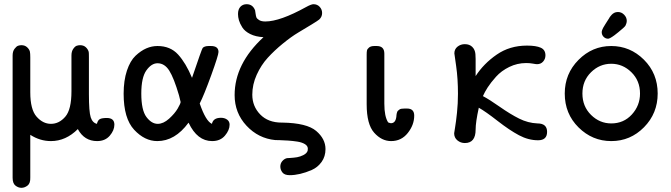

<svg xmlns="http://www.w3.org/2000/svg" viewBox="-20 -667 3189 913"><path d="M40 178.2V-402.8Q40 -422.9 49.1 -434.8Q58.1 -446.8 66.2 -449.5Q74.2 -452.1 82 -452.1Q98.1 -452.1 108.6 -442.6Q119.1 -433.1 122.1 -421.9Q124 -413.1 124 -394V-228Q124 -146 154.1 -112.1Q184.1 -78.1 222.2 -78.1Q261.2 -78.1 290.5 -112.1Q319.8 -146 319.8 -232.9V-402.8Q319.8 -422.9 328.4 -434.8Q336.9 -446.8 345 -449.5Q353 -452.1 360.8 -452.1Q377.9 -452.1 388.4 -442.1Q398.9 -432.1 401.9 -419.9Q402.8 -416 402.8 -395V-219.2Q402.8 -135.3 411.4 -109.1Q419.9 -83 440.9 -78.1Q444.8 -95.2 454.8 -100.6Q464.8 -106 487.8 -106Q523.9 -106 523.9 -74.2Q523.9 -47.4 502 -21.7Q480 3.9 441.9 3.9Q380.9 3.9 350.1 -53.2Q293 3.9 222.2 3.9Q170.4 3.9 124 -25.9V176.8Q125 204.6 111.1 215.3Q97.2 226.1 82 226.1Q66.9 226.1 53.5 215.6Q40 205.1 40 178.2Z M567.9 -221.2Q567.9 -284.2 583.5 -331.1Q599.1 -377.9 624.5 -401.9Q649.9 -425.8 675.8 -437Q701.7 -448.2 729 -448.2Q790 -448.2 826.9 -407.7Q863.8 -367.2 893.1 -296.9Q939.9 -435.1 943.8 -439Q951.7 -447.8 971.7 -448.2H982.9Q1019 -448.2 1019 -419.9Q1019 -404.8 984.4 -309.3Q949.7 -213.9 929.7 -174.8Q958.5 -90.8 987.8 -78.1Q993.7 -106.9 1030.8 -106.9Q1047.9 -106.9 1059.8 -98.4Q1071.8 -89.8 1071.8 -74.2Q1071.8 -48.3 1049.8 -22.2Q1027.8 3.9 988.8 3.9Q918 3.9 877 -83H876Q812 3.9 728 3.9Q668 3.9 617.9 -50Q567.9 -104 567.9 -221.2ZM651.9 -222.2Q651.9 -143.1 676.3 -110.6Q700.7 -78.1 730 -78.1Q756.8 -78.1 783.9 -102.5Q811 -127 825 -150.9Q838.9 -174.8 838.9 -182.1Q838.9 -184.1 831.1 -213.9Q807.1 -295.9 784.9 -331.1Q762.7 -366.2 729 -366.2Q700.2 -366.2 676 -332.3Q651.9 -298.3 651.9 -222.2Z M1095.7 -214.8Q1095.7 -363.8 1232.9 -490.2Q1195.8 -492.2 1169.9 -505.1Q1144 -518.1 1132.3 -536.6Q1120.6 -555.2 1116.2 -570.6Q1111.8 -585.9 1111.8 -600.1Q1111.8 -623 1123.3 -635Q1134.8 -647 1152.8 -647Q1181.6 -647 1192.9 -618.2Q1193.8 -614.3 1195.3 -602.5Q1196.8 -590.8 1199.2 -584.5Q1201.7 -578.1 1212.2 -571.5Q1222.7 -564.9 1241.7 -564.9Q1311.5 -564.9 1436 -633.8Q1460 -647 1470.7 -647Q1488.8 -647 1500.2 -634.5Q1511.7 -622.1 1511.7 -605Q1511.7 -586.9 1498 -574.2Q1491.2 -568.4 1461.4 -550.3Q1431.6 -532.2 1398.2 -512.2Q1364.7 -492.2 1324.7 -459.5Q1284.7 -426.8 1253.2 -392.3Q1221.7 -357.9 1200.7 -311.5Q1179.7 -265.1 1179.7 -216.8Q1179.7 -161.6 1217.3 -122.8Q1254.9 -84 1319.8 -84H1323.7Q1439 -82 1483.4 -44.4Q1527.8 -6.8 1527.8 42Q1527.8 77.1 1509.3 103Q1490.7 128.9 1462.2 141.4Q1433.6 153.8 1407.2 159.9Q1380.9 166 1357.9 166Q1333 166 1323 153.1Q1313 140.1 1313 125Q1313 109.9 1322.5 98.9Q1332 87.9 1344.7 85Q1345.7 85 1361.8 84Q1377.9 83 1392.8 80.6Q1407.7 78.1 1423.3 70.1Q1439 62 1442.9 49.8Q1443.8 46.9 1443.8 40Q1443.8 26.9 1429.9 18.3Q1416 9.8 1393.8 6.3Q1371.6 2.9 1350.6 1.5Q1329.6 0 1310.3 -0.5Q1291 -1 1288.6 -1Q1208.5 -8.8 1152.1 -69.3Q1095.7 -129.9 1095.7 -214.8Z M1723.6 -170.9V-407.2Q1723.6 -420.4 1725.1 -427.2Q1726.6 -434.1 1735.1 -441.2Q1743.7 -448.2 1760.7 -448.2H1771.5Q1807.6 -448.2 1807.6 -412.1V-173.8Q1807.6 -112.8 1825.7 -85Q1835.4 -81.1 1838.9 -81.1Q1860.8 -81.1 1864.7 -111.8Q1864.7 -112.8 1865.2 -118.4Q1865.7 -124 1866.2 -126Q1866.7 -127.9 1868.2 -133.1Q1869.6 -138.2 1872.6 -140.6Q1875.5 -143.1 1879.2 -146Q1882.8 -148.9 1889.2 -149.9Q1895.5 -150.9 1903.8 -150.9H1915.5Q1949.7 -150.9 1949.7 -117.2Q1949.7 -73.2 1919.2 -34.7Q1888.7 3.9 1839.8 3.9Q1794.9 3.9 1759.3 -35.9Q1723.6 -75.7 1723.6 -170.9Z M2139.6 -33.2Q2139.6 -35.2 2144 -61Q2148.4 -86.9 2153.1 -130.9Q2157.7 -174.8 2157.7 -221.2Q2157.7 -293 2149.2 -352.1Q2140.6 -411.1 2140.6 -413.1Q2140.6 -433.1 2155.5 -445.1Q2170.4 -457 2190.4 -457Q2212.4 -457 2225.6 -444.1Q2238.8 -431.2 2240.7 -410.2Q2241.7 -402.3 2241.7 -386.2V-305.2Q2279.8 -364.3 2341.8 -407.2Q2403.8 -450.2 2485.8 -450.2Q2528.8 -450.2 2551.3 -440.2Q2573.7 -430.2 2573.7 -403.8Q2573.7 -386.7 2562.7 -374.3Q2551.8 -361.8 2533.7 -361.8Q2527.8 -361.8 2513.7 -364.5Q2499.5 -367.2 2482.4 -367.2Q2439.5 -367.2 2401.6 -348.6Q2363.8 -330.1 2338.6 -302Q2313.5 -273.9 2299.1 -251.5Q2284.7 -229 2276.4 -210Q2307.1 -193.8 2356.9 -158.9Q2406.7 -124 2448.7 -103Q2490.7 -82 2535.6 -80.1Q2581.5 -80.1 2581.5 -40Q2581.5 0 2538.6 0Q2492.7 0 2447.8 -23.9Q2402.8 -47.9 2346.2 -92Q2289.6 -136.2 2256.8 -154.8Q2241.7 -85.9 2241.7 -50.8Q2241.7 13.2 2190.4 13.2Q2170.4 13.2 2155 0.5Q2139.6 -12.2 2139.6 -33.2Z M2665.5 -222.2Q2665.5 -316.4 2731 -382.3Q2796.4 -448.2 2886.5 -448.2Q2976.6 -448.2 3042 -383.1Q3107.4 -317.9 3107.4 -222.2Q3107.4 -127.9 3042.5 -62Q2977.5 3.9 2886.7 3.9Q2796.9 3.9 2731.2 -61Q2665.5 -126 2665.5 -222.2ZM2886.7 -80.1Q2945.8 -80.1 2984.6 -122.6Q3023.4 -165 3023.4 -222.2Q3023.4 -283.2 2982.4 -323.5Q2941.4 -363.8 2886.5 -363.8Q2831.5 -363.8 2790.5 -323.5Q2749.5 -283.2 2749.5 -222.2Q2749.5 -161.1 2790.5 -120.6Q2831.5 -80.1 2886.7 -80.1ZM2841.3 -514.2Q2841.3 -516.1 2841.8 -518.6Q2842.3 -521 2843 -522.9Q2843.8 -524.9 2845.2 -528.6Q2846.7 -532.2 2848.1 -534.7Q2849.6 -537.1 2852.5 -542Q2855.5 -546.9 2857.9 -551Q2860.4 -555.2 2865.5 -563Q2870.6 -570.8 2874.5 -577.1L2876.5 -580.1Q2878.4 -584 2879.4 -585.4Q2880.4 -586.9 2883.5 -590.6Q2886.7 -594.2 2888.7 -596.7Q2890.6 -599.1 2894 -601.6Q2897.5 -604 2900.9 -606Q2904.3 -607.9 2908.9 -608.9Q2913.6 -609.9 2918.5 -609.9Q2935.5 -609.9 2948 -596.9Q2960.4 -584 2960.4 -567.9Q2960.4 -562 2958.5 -555.9Q2956.5 -549.8 2954.6 -545.9Q2952.6 -542 2946 -535.9Q2939.5 -529.8 2935.1 -526.4Q2930.7 -522.9 2919.7 -513.4Q2908.7 -503.9 2901.4 -499Q2879.4 -482.9 2871.6 -482.9Q2859.4 -482.9 2850.3 -491.9Q2841.3 -501 2841.3 -514.2Z"/></svg>

Font: CMU Typewriter Text
Style: Bold
Weight: 700
Version: Version 0.7.0